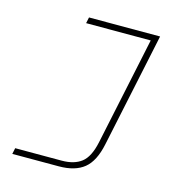

<svg xmlns="http://www.w3.org/2000/svg" viewBox="-102 -621 805 861"><g transform="rotate(15 300.0 -190.0)"><path d="M32 150 38 122H254Q311 122 345 96Q379 70 394 0L500 -502H200L206 -530H536L424 0Q407 82 365 116Q323 150 248 150Z"/></g></svg>

Font: Geist Mono Thin
Style: Italic
Weight: 100
Italic angle: -12°
Monospace: yes
Designer: Basement.studio, Andrés Briganti, Mateo Zaragoza
Foundry: Basement.studio, Vercel, Andrés Briganti, Guido Ferreyra, Mateo Zaragoza
Version: Version 1.500; ttfautohint (v1.8.4.7-5d5b)